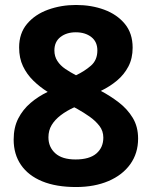

<svg xmlns="http://www.w3.org/2000/svg" viewBox="-20 -743 612 773"><path d="M286 -723Q348 -723 399.5 -704Q451 -685 482.5 -647Q514 -609 514 -551Q514 -508 497 -475.5Q480 -443 451.5 -419Q423 -395 386 -377Q424 -357 458.5 -330.5Q493 -304 514.5 -268.5Q536 -233 536 -185Q536 -126 504.5 -82Q473 -38 416.5 -14Q360 10 286 10Q206 10 150 -13Q94 -36 64.5 -79Q35 -122 35 -181Q35 -230 53.5 -266Q72 -302 103 -328.5Q134 -355 172 -373Q140 -393 114 -418.5Q88 -444 72.5 -476.5Q57 -509 57 -552Q57 -609 89 -647Q121 -685 173.5 -704Q226 -723 286 -723ZM175 -190Q175 -151 202.5 -126Q230 -101 284 -101Q340 -101 368 -125Q396 -149 396 -189Q396 -216 380 -236.5Q364 -257 340.5 -273.5Q317 -290 292 -304L279 -311Q248 -297 224.5 -279Q201 -261 188 -239.5Q175 -218 175 -190ZM285 -613Q248 -613 223.5 -594Q199 -575 199 -540Q199 -516 211 -497.5Q223 -479 243 -465.5Q263 -452 286 -440Q320 -456 346 -478.5Q372 -501 372 -540Q372 -575 347.5 -594Q323 -613 285 -613Z"/></svg>

Font: Noto Sans Cham
Style: Bold
Weight: 700
Version: Version 2.002